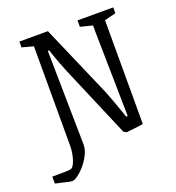

<svg xmlns="http://www.w3.org/2000/svg" viewBox="-166 -706 874 956"><g transform="rotate(-20 270.5 -227.5)"><path d="M0 133 -32 126V89H1Q54 89 65 86Q81 83 92.5 47.5Q104 12 104 -26V-552L44 -568V-599H195L362 -214Q376 -180 416 -66H424L416 -519V-549L352 -565V-599H541V-568L481 -553V-3Q464 0 433.5 3.5Q403 7 392 8L377 0L227 -352Q194 -429 168 -507H161L169 -7Q169 24 148 59Q127 94 99 119Q71 144 55 144Q42 144 0 133Z"/></g></svg>

Font: Grenze Light
Style: Regular
Weight: 300
Designer: Renata Polastri
Foundry: Omnibus-Type
Version: Version 1.002; ttfautohint (v1.8)